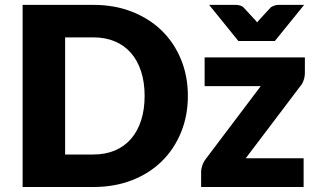

<svg xmlns="http://www.w3.org/2000/svg" viewBox="-20 -748 1268 768"><path d="M731.5 -364.5Q731.5 -285.5 704.2 -218.8Q677 -152 627.5 -103.2Q578 -54.5 508.2 -27.2Q438.5 0 353.5 0H70.5V-728.5H353.5Q438.5 -728.5 508.2 -701Q578 -673.5 627.5 -625Q677 -576.5 704.2 -509.8Q731.5 -443 731.5 -364.5ZM558.5 -364.5Q558.5 -418.5 544.5 -462Q530.5 -505.5 504.2 -535.8Q478 -566 440 -582.2Q402 -598.5 353.5 -598.5H240.5V-130H353.5Q402 -130 440 -146.2Q478 -162.5 504.2 -192.8Q530.5 -223 544.5 -266.5Q558.5 -310 558.5 -364.5ZM1199.5 -456.5Q1199.5 -440.5 1194 -425.5Q1188.5 -410.5 1179.5 -401L963 -115H1194.5V0H784.5V-63Q784.5 -72.5 789.5 -87Q794.5 -101.5 804.5 -114L1023 -403.5H798.5V-518.5H1199.5ZM1196.5 -728.5 1079.5 -584H933.5L816.5 -728.5H923.5Q932.5 -728.5 940.8 -725.8Q949 -723 953.5 -719L995.5 -673.5Q998.5 -670.5 1001.8 -666.8Q1005 -663 1008.5 -658.5Q1012 -662.5 1015 -666.2Q1018 -670 1021.5 -673.5L1063.5 -719Q1068 -722 1076.2 -725.2Q1084.5 -728.5 1093.5 -728.5Z"/></svg>

Font: Lato 2
Style: Regular
Weight: 900
Designer: Lukasz Dziedzic with Adam Twardoch and Botio Nikoltchev
Foundry: tyPoland Lukasz Dziedzic
Version: Version 2.015; 2015-08-06; http://www.latofonts.com/